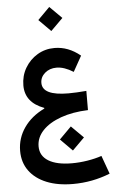

<svg xmlns="http://www.w3.org/2000/svg" viewBox="-75 -966 793 1343"><g transform="rotate(-5 321.5 -295.0)"><path d="M317.4 10.7 401.4 -73.7 486.3 10.7 401.4 95.2ZM516.1 -561 455.1 -452.1Q391.1 -492.2 336.9 -492.2Q288.6 -492.2 255.6 -463.9Q222.7 -435.5 222.7 -394.5Q222.7 -305.7 405.8 -305.7Q432.6 -305.7 464.8 -307.4Q497.1 -309.1 531.2 -312L530.8 -177.2Q422.4 -173.3 339.8 -143.8Q257.3 -114.3 210.9 -65.2Q164.6 -16.1 164.6 45.9Q164.6 112.3 222.7 147.9Q280.8 183.6 387.7 183.6Q440.9 183.6 495.8 174.8Q550.8 166 596.7 150.4L643.1 278.8Q518.1 328.6 382.8 328.6Q275.4 328.6 197 296.6Q118.7 264.6 75.9 205.8Q33.2 147 33.2 66.4Q33.2 -22.9 84.5 -96.7Q135.7 -170.4 227.5 -214.4V-219.2Q95.7 -268.1 95.7 -387.7Q95.7 -455.1 127.9 -510.3Q160.2 -565.4 214.4 -597.9Q268.6 -630.4 334.5 -630.4Q432.1 -630.4 516.1 -561ZM239.7 -835 323.7 -919.4 408.7 -835 323.7 -750.5Z"/></g></svg>

Font: Estedad-FD Bold
Style: Regular
Weight: 700
Designer: Amin Abedi
Version: Version 7.3